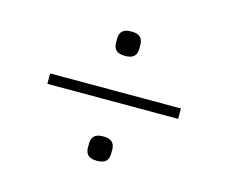

<svg xmlns="http://www.w3.org/2000/svg" viewBox="-71 -610 741 624"><g transform="rotate(15 300.0 -297.5)"><path d="M300 -433C326 -433 337 -443 339 -463V-485C337 -505 326 -515 300 -515C274 -515 263 -505 261 -485V-463C263 -443 274 -433 300 -433ZM80 -280H520V-315H80ZM261 -110C263 -90 274 -80 300 -80C326 -80 337 -90 339 -110V-132C337 -152 326 -162 300 -162C274 -162 263 -152 261 -132Z"/></g></svg>

Font: Kreadon Extra Light
Style: Regular
Weight: 200
Designer: kohakuno
Foundry: StudioGnu
Version: Version 1.000;Glyphs 3.1.2 (3151)